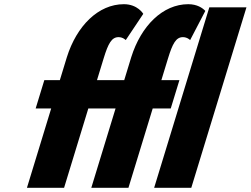

<svg xmlns="http://www.w3.org/2000/svg" viewBox="-20 -895 1195 915"><path d="M265.2 -513H191.2L149.9 -378H223.9L108.4 0H285.4L400.9 -378H530.7L415.1 0H592.1L707.7 -378H793.7L835 -513H749L780.8 -617C802.5 -688 819 -718 851.8 -718C872.9 -718 886.1 -704 886.1 -704L958.5 -843C945.3 -857 919.4 -875 877.2 -875C755.7 -875 652.2 -772 605.3 -622L572 -513H442.2L474 -617C495.7 -688 512.2 -718 545 -718C566.1 -718 579.3 -704 579.3 -704L662.8 -829C662.8 -829 636 -875 570.4 -875C448.9 -875 345.4 -772 298.5 -622ZM714.6 0H891.6L1154.5 -860H977.5Z"/></svg>

Font: Hussar
Style: BdSuprConOblThree
Weight: 700
Foundry: Cannot Into Space Fonts
Version: Version 2.00